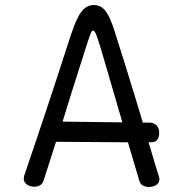

<svg xmlns="http://www.w3.org/2000/svg" viewBox="-20 -731 732 761"><path d="M612 -22Q612 -6 599.5 2Q587 10 569 10Q556 10 546 4Q536 -2 533 -12L487 -167L202 -169L153 -16Q145 9 116 9Q99 9 86.5 0Q74 -9 74 -23Q74 -25 76 -35Q177 -331 247 -550Q263 -598 263 -598Q283 -659 303 -685Q323 -711 352 -711Q380 -711 398 -688Q416 -665 434 -608Q472 -490 529 -302L546 -245H574Q590 -245 600.5 -234Q611 -223 611 -206Q611 -167 580 -167H569Q592 -88 609 -34Q612 -25 612 -22ZM465 -246 435 -349Q400 -470 381 -534Q369 -574 362 -592Q355 -610 349 -610Q344 -610 338 -594.5Q332 -579 318 -535L269 -381L228 -249Z"/></svg>

Font: Mali
Style: Regular
Weight: 400
Version: Version 1.000; ttfautohint (v1.6)